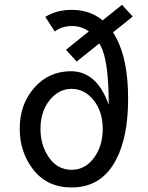

<svg xmlns="http://www.w3.org/2000/svg" viewBox="-20 -784 626 813"><path d="M171.9 -712.4Q219.2 -742.2 283.2 -742.2Q361.3 -742.2 414.6 -697.8L496.6 -763.7L542 -713.9L458.5 -647Q464.8 -637.2 470.7 -626.5Q522.5 -531.7 522.5 -366.2Q522.5 -203.6 470.7 -106Q409.2 9.8 283.2 9.8Q178.7 9.8 119.6 -67.4Q63.5 -140.6 63.5 -239.7Q63.5 -343.8 127 -414.6Q188.5 -482.4 280.3 -482.4Q390.1 -482.4 440.4 -340.3Q440.4 -527.3 406.2 -589.8Q403.3 -595.2 400.4 -600.1L304.7 -523.4L259.3 -573.2L356 -650.9Q324.7 -673.8 285.2 -673.8Q241.2 -673.8 211.9 -650.4ZM283.2 -64.9Q344.2 -64.9 382.8 -122.6Q415 -170.9 415 -238.3Q415 -310.5 377 -358.9Q338.4 -407.7 283.2 -407.7Q228 -407.7 189.5 -358.9Q151.4 -310.5 151.4 -238.3Q151.4 -172.4 183.6 -122.6Q220.7 -64.9 283.2 -64.9Z"/></svg>

Font: Consola Mono
Style: Book
Weight: 400
Monospace: yes
Designer: Wojciech Kalinowski "wmk69" (wmk69@o2.pl)
Foundry: Wojciech Kalinowski "wmk69" (wmk69@o2.pl)
Version: Version 2.1.0